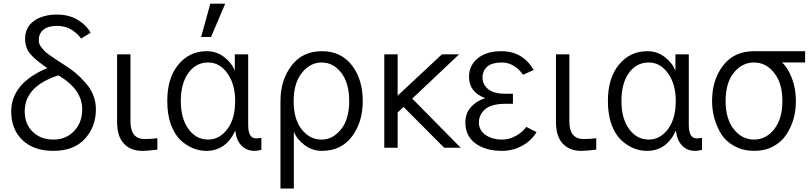

<svg xmlns="http://www.w3.org/2000/svg" viewBox="-20 -831 4553 1080"><path d="M43 -204.1Q43 -362.3 246.1 -448.2Q180.7 -492.2 150.4 -527.3Q121.1 -562.5 121.1 -612.3Q121.1 -677.7 171.9 -713.9Q221.7 -749 300.8 -749Q369.1 -749 418 -718.8Q467.8 -688.5 489.3 -646.5Q471.7 -635.7 436.5 -614.3Q382.8 -685.5 300.8 -685.5Q251 -685.5 224.6 -664.1Q198.2 -642.6 198.2 -606.4Q198.2 -594.7 201.2 -584Q205.1 -574.2 213.9 -563.5Q222.7 -552.7 229.5 -544.9Q236.3 -537.1 252.9 -525.4Q269.5 -513.7 278.3 -507.8Q287.1 -502 308.6 -487.3Q331.1 -472.7 340.8 -466.8Q377.9 -443.4 406.2 -419.9Q433.6 -396.5 460.9 -365.2Q489.3 -334 503.9 -296.9Q519.5 -258.8 519.5 -216.8Q519.5 -117.2 457 -49.8Q395.5 17.6 280.3 17.6Q169.9 17.6 106.4 -43Q43 -103.5 43 -204.1ZM119.1 -205.1Q119.1 -132.8 164.1 -89.8Q209 -45.9 280.3 -45.9Q351.6 -45.9 396.5 -93.8Q442.4 -140.6 442.4 -216.8Q442.4 -328.1 308.6 -407.2Q119.1 -345.7 119.1 -205.1Z M638.7 -144.5Q638.7 -239.3 638.7 -525.4Q657.2 -525.4 713.9 -525.4Q713.9 -430.7 713.9 -148.4Q713.9 -48.8 793.9 -48.8Q834 -48.8 865.2 -53.7Q865.2 -32.2 865.2 10.7Q810.5 17.6 780.3 17.6Q713.9 17.6 676.8 -23.4Q638.7 -63.5 638.7 -144.5Z M920.9 -262.7Q920.9 -392.6 983.4 -467.8Q1045.9 -543 1141.6 -543Q1199.2 -543 1241.2 -509.8Q1283.2 -477.5 1300.8 -433.6Q1300.8 -463.9 1300.8 -525.4Q1319.3 -525.4 1376 -525.4Q1376 -425.8 1376 -128.9Q1376 -52.7 1419.9 -52.7Q1438.5 -52.7 1450.2 -55.7Q1450.2 -33.2 1450.2 11.7Q1428.7 17.6 1412.1 17.6Q1365.2 17.6 1336.9 -13.7Q1308.6 -43.9 1303.7 -96.7Q1251 17.6 1140.6 17.6Q1100.6 17.6 1063.5 2Q1026.4 -13.7 993.2 -44.9Q960.9 -77.1 940.4 -132.8Q920.9 -189.5 920.9 -262.7ZM997.1 -262.7Q997.1 -164.1 1040 -105.5Q1083 -45.9 1151.4 -45.9Q1213.9 -45.9 1258.8 -104.5Q1302.7 -163.1 1302.7 -262.7Q1302.7 -358.4 1258.8 -418.9Q1215.8 -479.5 1150.4 -479.5Q1082 -479.5 1040 -420.9Q997.1 -362.3 997.1 -262.7ZM1111.3 -623Q1124 -669.9 1163.1 -810.5Q1183.6 -810.5 1247.1 -810.5Q1227.5 -763.7 1167 -623Q1153.3 -623 1111.3 -623Z M1789.1 -45.9Q1851.6 -45.9 1897.5 -102.5Q1944.3 -159.2 1944.3 -262.7Q1944.3 -363.3 1899.4 -421.9Q1854.5 -479.5 1789.1 -479.5Q1724.6 -479.5 1677.7 -420.9Q1631.8 -362.3 1631.8 -262.7Q1631.8 -160.2 1676.8 -103.5Q1721.7 -45.9 1789.1 -45.9ZM1557.6 229.5Q1557.6 106.4 1557.6 -261.7Q1557.6 -379.9 1619.1 -460.9Q1680.7 -543 1791 -543Q1898.4 -543 1960 -462.9Q2020.5 -383.8 2020.5 -262.7Q2020.5 -144.5 1960 -63.5Q1899.4 17.6 1790 17.6Q1736.3 17.6 1692.4 -15.6Q1649.4 -47.9 1632.8 -90.8Q1632.8 15.6 1632.8 229.5Q1614.3 229.5 1557.6 229.5Z M2141.6 0Q2141.6 -130.9 2141.6 -525.4Q2160.2 -525.4 2216.8 -525.4Q2216.8 -466.8 2216.8 -293Q2279.3 -350.6 2465.8 -525.4Q2490.2 -525.4 2562.5 -525.4Q2497.1 -462.9 2298.8 -276.4Q2367.2 -207 2571.3 0Q2547.9 0 2478.5 0Q2420.9 -57.6 2250 -229.5Q2242.2 -221.7 2216.8 -198.2Q2216.8 -148.4 2216.8 0Q2198.2 0 2141.6 0Z M2597.7 -141.6Q2597.7 -194.3 2629.9 -229.5Q2662.1 -264.6 2708 -278.3Q2708 -278.3 2708 -279.3Q2618.2 -313.5 2618.2 -398.4Q2618.2 -461.9 2666 -502Q2714.8 -543 2800.8 -543Q2919.9 -543 2982.4 -437.5Q2961.9 -428.7 2921.9 -410.2Q2902.3 -440.4 2871.1 -460Q2839.8 -479.5 2802.7 -479.5Q2749 -479.5 2721.7 -457Q2694.3 -433.6 2694.3 -394.5Q2694.3 -355.5 2725.6 -330.1Q2756.8 -303.7 2823.2 -303.7Q2836.9 -303.7 2865.2 -303.7Q2865.2 -290 2865.2 -247.1Q2854.5 -247.1 2823.2 -247.1Q2745.1 -247.1 2709 -216.8Q2673.8 -185.5 2673.8 -142.6Q2673.8 -97.7 2710.9 -72.3Q2748 -45.9 2804.7 -45.9Q2845.7 -45.9 2882.8 -67.4Q2920.9 -88.9 2940.4 -117.2Q2960 -107.4 2998 -87.9Q2969.7 -40 2918 -11.7Q2866.2 17.6 2803.7 17.6Q2711.9 17.6 2654.3 -24.4Q2597.7 -66.4 2597.7 -141.6Z M3107.4 -144.5Q3107.4 -239.3 3107.4 -525.4Q3126 -525.4 3182.6 -525.4Q3182.6 -430.7 3182.6 -148.4Q3182.6 -48.8 3262.7 -48.8Q3302.7 -48.8 3334 -53.7Q3334 -32.2 3334 10.7Q3279.3 17.6 3249 17.6Q3182.6 17.6 3145.5 -23.4Q3107.4 -63.5 3107.4 -144.5Z M3399.4 -262.7Q3399.4 -392.6 3461.9 -467.8Q3524.4 -543 3620.1 -543Q3677.7 -543 3719.7 -509.8Q3761.7 -477.5 3779.3 -433.6Q3779.3 -463.9 3779.3 -525.4Q3797.9 -525.4 3854.5 -525.4Q3854.5 -425.8 3854.5 -128.9Q3854.5 -52.7 3898.4 -52.7Q3917 -52.7 3928.7 -55.7Q3928.7 -33.2 3928.7 11.7Q3907.2 17.6 3890.6 17.6Q3843.8 17.6 3815.4 -13.7Q3787.1 -43.9 3782.2 -96.7Q3729.5 17.6 3619.1 17.6Q3579.1 17.6 3542 2Q3504.9 -13.7 3471.7 -44.9Q3439.5 -77.1 3418.9 -132.8Q3399.4 -189.5 3399.4 -262.7ZM3475.6 -262.7Q3475.6 -164.1 3518.6 -105.5Q3561.5 -45.9 3629.9 -45.9Q3692.4 -45.9 3737.3 -104.5Q3781.2 -163.1 3781.2 -262.7Q3781.2 -358.4 3737.3 -418.9Q3694.3 -479.5 3628.9 -479.5Q3560.5 -479.5 3517.6 -420.9Q3475.6 -362.3 3475.6 -262.7Z M3985.4 -262.7Q3985.4 -382.8 4047.9 -462.9Q4109.4 -543 4221.7 -543Q4317.4 -543 4508.8 -543Q4508.8 -527.3 4508.8 -479.5Q4476.6 -479.5 4378.9 -479.5Q4412.1 -450.2 4434.6 -390.6Q4457 -332 4457 -262.7Q4457 -211.9 4444.3 -164.1Q4430.7 -116.2 4403.3 -74.2Q4377 -33.2 4330.1 -7.8Q4283.2 17.6 4221.7 17.6Q4161.1 17.6 4114.3 -7.8Q4066.4 -32.2 4039.1 -73.2Q4012.7 -115.2 3999 -163.1Q3985.4 -210.9 3985.4 -262.7ZM4061.5 -262.7Q4061.5 -163.1 4107.4 -104.5Q4153.3 -45.9 4221.7 -45.9Q4289.1 -45.9 4335 -104.5Q4380.9 -163.1 4380.9 -262.7Q4380.9 -364.3 4334 -421.9Q4288.1 -479.5 4221.7 -479.5Q4154.3 -479.5 4107.4 -421.9Q4061.5 -364.3 4061.5 -262.7Z"/></svg>

Font: Gothic A1
Style: Regular
Weight: 400
Designer: HanYang I&C Co.,Ltd.
Version: Version 2.50